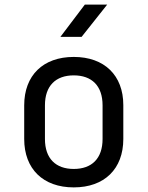

<svg xmlns="http://www.w3.org/2000/svg" viewBox="-20 -805 640 833"><path d="M334 -645 445 -785H348L242 -645ZM300 8C433 8 515 -72 515 -202V-349C515 -478 433 -558 300 -558C167 -558 85 -478 85 -348V-202C85 -72 167 8 300 8ZM300 -72C222 -72 175 -117 175 -202V-348C175 -433 222 -478 300 -478C378 -478 425 -433 425 -348V-202C425 -117 378 -72 300 -72Z"/></svg>

Font: Tekne LDO
Style: Regular
Weight: 400
Monospace: yes
Designer: Alessio Laiso, Mario Rullo, Paolo Rosset
Foundry: Alessio Laiso
Version: Version 1.000;hotconv 1.0.109;makeotfexe 2.5.65596